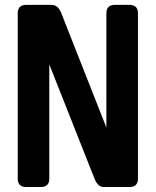

<svg xmlns="http://www.w3.org/2000/svg" viewBox="-20 -752 626 772"><path d="M85.4 0Q51.3 0 51.3 -33.7V-698.7Q51.3 -732.4 85.4 -732.4H188Q213.4 -732.4 226.6 -698.7L407.7 -239.3V-698.7Q407.7 -732.4 441.9 -732.4H500.5Q534.7 -732.4 534.7 -698.7V-33.7Q534.7 0 500.5 0H397.9Q373 0 359.9 -33.7L178.2 -493.2V-33.7Q178.2 0 144 0Z"/></svg>

Font: Simply Mono
Style: Bold
Weight: 700
Designer: Wojciech Kalinowski "wmk69" (wmk69@o2.pl)
Foundry: Wojciech Kalinowski "wmk69" (wmk69@o2.pl)
Version: Version 1.0.0